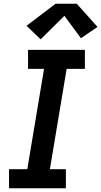

<svg xmlns="http://www.w3.org/2000/svg" viewBox="-20 -1000 538 1020"><path d="M28 0V-101H125L214 -634H129V-735H431V-634H334L245 -101H330V0ZM196 -791 121 -863 275 -980H388L498 -857L410 -797L322 -916Z"/></svg>

Font: Iosevka Etoile Oblique
Style: Bold
Weight: 700
Italic angle: -9°
Designer: Belleve Invis
Foundry: Belleve Invis
Version: Version 15.5.2; ttfautohint (v1.8.4)